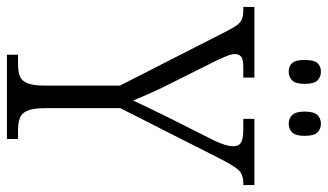

<svg xmlns="http://www.w3.org/2000/svg" viewBox="-222 -730 946 554"><g transform="rotate(90 251.0 -453.0)"><path d="M132 0V-32H157Q179 -32 193 -37Q207 -42 214 -59Q221 -76 221 -109V-326L64 -634Q54 -654 46 -664.5Q38 -675 28 -678.5Q18 -682 2 -682H-6V-714H198V-682H170Q144 -682 137 -675.5Q130 -669 130 -658Q130 -648 135.5 -634.5Q141 -621 148 -606L211 -480Q227 -449 240 -420Q253 -391 264 -364Q272 -382 284.5 -407.5Q297 -433 312 -464L379 -597Q388 -616 392 -629.5Q396 -643 396 -653Q396 -669 385 -675.5Q374 -682 349 -682H317V-714H508V-682H501Q488 -682 477.5 -677.5Q467 -673 457.5 -659.5Q448 -646 435 -621L286 -327V-112Q286 -77 293 -60Q300 -43 314 -37.5Q328 -32 350 -32H375V0ZM331 -813Q316 -813 306 -823Q296 -833 296 -859Q296 -886 306 -896Q316 -906 331 -906Q346 -906 356 -896Q366 -886 366 -859Q366 -833 356 -823Q346 -813 331 -813ZM181 -813Q165 -813 156 -823Q147 -833 147 -859Q147 -886 156 -896Q165 -906 181 -906Q196 -906 206 -896Q216 -886 216 -859Q216 -833 206 -823Q196 -813 181 -813Z"/></g></svg>

Font: Noto Serif Khmer Condensed Light
Style: Regular
Weight: 300
Width: 3
Designer: Danh Hong and the Monotype Design Team
Foundry: Monotype Imaging Inc.
Version: Version 2.004